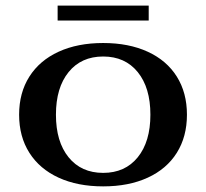

<svg xmlns="http://www.w3.org/2000/svg" viewBox="-20 -653 734 683"><path d="M48 -245Q48 -323 84.5 -380.5Q121 -438 188.5 -469Q256 -500 347 -500Q438 -500 505.5 -469Q573 -438 609 -380.5Q645 -323 645 -245Q645 -167 609 -109.5Q573 -52 505.5 -21Q438 10 347 10Q256 10 188.5 -21Q121 -52 84.5 -109.5Q48 -167 48 -245ZM515 -245Q515 -341 470 -396.5Q425 -452 347 -452Q269 -452 224 -396.5Q179 -341 179 -245Q179 -149 224 -93.5Q269 -38 347 -38Q425 -38 470 -93.5Q515 -149 515 -245ZM185 -633H509V-580H185Z"/></svg>

Font: Fahkwang SemiBold
Style: Regular
Weight: 600
Designer: Suppakit Chalermlarp | Katatrad Co.,Ltd.
Foundry: Cadson Demak Co.,Ltd.
Version: Version 1.000; ttfautohint (v1.6)